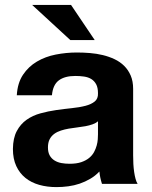

<svg xmlns="http://www.w3.org/2000/svg" viewBox="-20 -743 614 776"><path d="M376 -252.9Q367.2 -245.1 354 -240.5Q340.8 -235.8 325 -232.9Q309.1 -230 292 -228Q274.9 -226.1 257.8 -223.1Q241.2 -220.2 226.1 -215.3Q210.9 -210.4 199.2 -201.9Q187.5 -193.4 180.7 -180.2Q173.8 -167 173.8 -147Q173.8 -127.4 180.9 -114.7Q188 -102.1 200.2 -94.5Q212.4 -86.9 228 -84Q243.7 -81.1 261.2 -81.1Q289.1 -81.1 308.3 -87.6Q327.6 -94.2 340.3 -104.7Q353 -115.2 360.1 -128.4Q367.2 -141.6 370.8 -155Q374.5 -168.5 375.2 -180.2Q376 -191.9 376 -200.2ZM47.9 -357.9Q50.8 -407.7 73 -440.9Q95.2 -474.1 129.2 -494.1Q163.1 -514.2 205.3 -522.5Q247.6 -530.8 291 -530.8Q316.9 -530.8 343.8 -528.6Q370.6 -526.4 395.8 -520.3Q420.9 -514.2 443.1 -503.7Q465.3 -493.2 481.9 -476.8Q498.5 -460.4 508.3 -437.5Q518.1 -414.6 518.1 -383.8V-115.2Q518.1 -97.7 519 -80.3Q520 -63 522.2 -47.9Q524.4 -32.7 527.8 -20.3Q531.2 -7.8 536.1 0H392.1Q388.2 -12.2 385.5 -24.7Q382.8 -37.1 381.8 -49.8Q365.2 -32.2 344.7 -20.3Q324.2 -8.3 302 -0.7Q279.8 6.8 255.9 10Q231.9 13.2 208 13.2Q170.9 13.2 138.7 4.2Q106.4 -4.9 82.8 -23.9Q59.1 -43 45.7 -72Q32.2 -101.1 32.2 -141.1Q32.7 -185.1 47.9 -213.4Q63 -241.7 87.6 -259Q112.3 -276.4 143.6 -284.9Q174.8 -293.5 207 -298.1Q239.3 -302.7 270.3 -305.9Q301.3 -309.1 325 -315.2Q348.6 -321.3 362.8 -332.8Q377 -344.2 376 -366.2Q376 -388.7 368.7 -402.3Q361.3 -416 348.9 -423.6Q336.4 -431.2 319.6 -433.6Q302.7 -436 284.2 -436Q241.7 -436 217.8 -418.2Q193.8 -400.4 189.9 -357.9ZM267.1 -723.1 362.8 -581.1H264.2L109.9 -723.1Z"/></svg>

Font: XB Khoramshahr
Style: Bold
Weight: 700
Designer: Behnam
Foundry: Irmug
Version: Version 8.005 2009